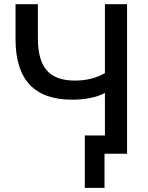

<svg xmlns="http://www.w3.org/2000/svg" viewBox="-20 -739 712 923"><path d="M484.4 -292Q421.9 -259.8 326.2 -259.8Q54.7 -259.8 54.7 -549.8V-718.8H162.1V-555.7Q162.1 -449.2 205.1 -400.4Q248 -351.6 339.8 -351.6Q422.9 -351.6 484.4 -387.7V-718.8H590.8V0H482.4V164.1H387.7V-87.9H484.4Z"/></svg>

Font: Min Sans Medium
Style: Regular
Weight: 500
Designer: Jinseong-Kim, NotoSansCJK, Nunito
Foundry: Jinseong-Kim
Version: Version 1.400;Glyphs 3.1.2 (3151)